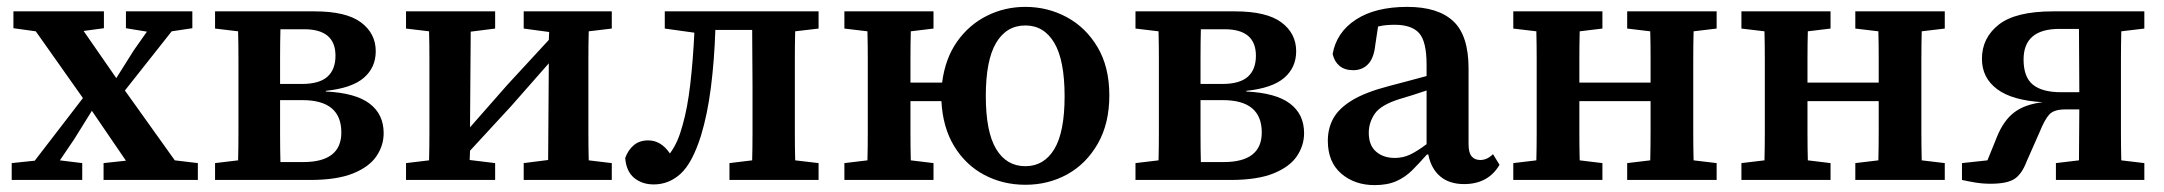

<svg xmlns="http://www.w3.org/2000/svg" viewBox="-20 -523 6288 558"><path d="M346 -441V-490H539V-441L479 -432L343 -260L488 -57L555 -49V0H281V-49L346 -56L247 -201L196 -119L154 -57L219 -49V0H14V-49L81 -56L221 -238L84 -432L19 -441V-490H282V-441L223 -433L318 -296L369 -377L407 -431Z M794 -215Q794 -178 794 -134.5Q794 -91 795 -52H861Q972 -52 972 -138Q972 -232 859 -232H794ZM605 0V-49L672 -57Q673 -95 673 -137.5Q673 -180 673 -215V-274Q673 -309 673 -351.5Q673 -394 672 -432L605 -440V-490H894Q986 -490 1029 -458Q1072 -426 1072 -374Q1072 -327 1037.5 -297Q1003 -267 927 -259V-257Q1013 -253 1054 -222Q1095 -191 1095 -136Q1095 -100 1074 -69Q1053 -38 1006 -19Q959 0 881 0ZM864 -438H795Q794 -399 794 -354.5Q794 -310 794 -279H857Q908 -279 931.5 -300Q955 -321 955 -361Q955 -438 864 -438Z M1502 -440V-490H1758V-440L1691 -432Q1690 -394 1690 -351.5Q1690 -309 1690 -274V-215Q1690 -180 1690 -137.5Q1690 -95 1691 -57L1758 -49V0H1502V-49L1573 -58L1575 -339L1465 -214L1346 -85L1345 -58L1419 -49V0H1160V-49L1227 -57Q1228 -95 1228 -137.5Q1228 -180 1228 -215V-274Q1228 -309 1228 -351.5Q1228 -394 1227 -432L1160 -440V-490H1419V-440L1348 -431L1346 -153L1455 -277L1575 -407L1576 -430Z M1880 13Q1846 13 1823 -6Q1800 -25 1797 -64Q1806 -88 1822.5 -101.5Q1839 -115 1864 -115Q1901 -115 1927 -77Q1940 -95 1948.5 -114.5Q1957 -134 1964 -160Q1978 -209 1986 -277.5Q1994 -346 1998 -428L1912 -440V-490H2359V-440L2291 -432Q2290 -394 2290 -351.5Q2290 -309 2290 -274V-215Q2290 -180 2290 -137.5Q2290 -95 2291 -57L2359 -49V0H2100V-49L2166 -57Q2167 -95 2167 -137.5Q2167 -180 2167 -215V-274Q2167 -310 2166.5 -353.5Q2166 -397 2166 -436H2059Q2056 -347 2046 -268.5Q2036 -190 2017 -128Q1992 -49 1958 -18Q1924 13 1880 13Z M2960 -40Q3014 -40 3044 -89.5Q3074 -139 3074 -243Q3074 -348 3044 -398.5Q3014 -449 2960 -449Q2905 -449 2875 -398.5Q2845 -348 2845 -244Q2845 -140 2875 -90Q2905 -40 2960 -40ZM2960 14Q2895 14 2841 -14.5Q2787 -43 2753.5 -97.5Q2720 -152 2716 -229H2626Q2626 -181 2626 -137.5Q2626 -94 2627 -57L2693 -49V0H2434V-49L2501 -57Q2502 -95 2502 -137.5Q2502 -180 2502 -215V-274Q2502 -309 2502 -351.5Q2502 -394 2501 -432L2434 -440V-490H2693V-440L2627 -432Q2626 -394 2626 -353Q2626 -312 2626 -283H2718Q2727 -353 2761.5 -402Q2796 -451 2848 -477Q2900 -503 2960 -503Q3025 -503 3080.5 -473Q3136 -443 3170 -385.5Q3204 -328 3204 -246Q3204 -164 3170.5 -105.5Q3137 -47 3082 -16.5Q3027 14 2960 14Z M3469 -215Q3469 -178 3469 -134.5Q3469 -91 3470 -52H3536Q3647 -52 3647 -138Q3647 -232 3534 -232H3469ZM3280 0V-49L3347 -57Q3348 -95 3348 -137.5Q3348 -180 3348 -215V-274Q3348 -309 3348 -351.5Q3348 -394 3347 -432L3280 -440V-490H3569Q3661 -490 3704 -458Q3747 -426 3747 -374Q3747 -327 3712.5 -297Q3678 -267 3602 -259V-257Q3688 -253 3729 -222Q3770 -191 3770 -136Q3770 -100 3749 -69Q3728 -38 3681 -19Q3634 0 3556 0ZM3539 -438H3470Q3469 -399 3469 -354.5Q3469 -310 3469 -279H3532Q3583 -279 3606.5 -300Q3630 -321 3630 -361Q3630 -438 3539 -438Z M4235 12Q4192 12 4165.5 -10.5Q4139 -33 4131 -74H4127Q4105 -49 4084.5 -28.5Q4064 -8 4038 3.5Q4012 15 3975 15Q3917 15 3878 -18.5Q3839 -52 3839 -114Q3839 -150 3855 -179Q3871 -208 3909.5 -231.5Q3948 -255 4017 -273Q4045 -280 4072 -287.5Q4099 -295 4126 -302V-335Q4126 -402 4104.5 -426.5Q4083 -451 4033 -451Q4021 -451 4009.5 -450Q3998 -449 3985 -446L3977 -393Q3973 -354 3956 -336.5Q3939 -319 3913 -319Q3888 -319 3873 -331.5Q3858 -344 3853 -366Q3864 -429 3920.5 -466Q3977 -503 4070 -503Q4159 -503 4203.5 -461.5Q4248 -420 4248 -324V-104Q4248 -79 4257 -68.5Q4266 -58 4282 -58Q4302 -58 4319 -75L4338 -44Q4305 12 4235 12ZM3958 -137Q3958 -101 3979 -82.5Q4000 -64 4034 -64Q4057 -64 4077.5 -73.5Q4098 -83 4126 -104V-260Q4106 -253 4086.5 -247Q4067 -241 4047 -235Q3993 -218 3975.5 -192.5Q3958 -167 3958 -137Z M4709 -440V-490H4969V-440L4902 -432Q4901 -394 4901 -351.5Q4901 -309 4901 -274V-215Q4901 -180 4901 -137.5Q4901 -95 4902 -57L4969 -49V0H4709V-49L4776 -57Q4777 -96 4777 -142Q4777 -188 4777 -229H4570Q4570 -181 4570 -137.5Q4570 -94 4571 -57L4637 -49V0H4378V-49L4445 -57Q4446 -95 4446 -137.5Q4446 -180 4446 -215V-274Q4446 -309 4446 -351.5Q4446 -394 4445 -432L4378 -440V-490H4637V-440L4571 -432Q4570 -394 4570 -353Q4570 -312 4570 -283H4777Q4777 -319 4777 -358Q4777 -397 4776 -432Z M5372 -440V-490H5632V-440L5565 -432Q5564 -394 5564 -351.5Q5564 -309 5564 -274V-215Q5564 -180 5564 -137.5Q5564 -95 5565 -57L5632 -49V0H5372V-49L5439 -57Q5440 -96 5440 -142Q5440 -188 5440 -229H5233Q5233 -181 5233 -137.5Q5233 -94 5234 -57L5300 -49V0H5041V-49L5108 -57Q5109 -95 5109 -137.5Q5109 -180 5109 -215V-274Q5109 -309 5109 -351.5Q5109 -394 5108 -432L5041 -440V-490H5300V-440L5234 -432Q5233 -394 5233 -353Q5233 -312 5233 -283H5440Q5440 -319 5440 -358Q5440 -397 5439 -432Z M5947 -490H6212V-440L6145 -432Q6144 -394 6144 -351.5Q6144 -309 6144 -274V-215Q6144 -180 6144 -137.5Q6144 -95 6145 -57L6212 -49V0H5955V-49L6022 -57Q6022 -92 6022.5 -131.5Q6023 -171 6023 -205H5982Q5949 -205 5935.5 -190Q5922 -175 5908 -140L5870 -54Q5856 -17 5834.5 -3Q5813 11 5765 11Q5742 11 5721 7.5Q5700 4 5682 0V-49L5756 -57L5784 -126Q5803 -173 5834 -196.5Q5865 -220 5917 -226Q5828 -231 5784 -264Q5740 -297 5740 -352Q5740 -413 5789 -451.5Q5838 -490 5947 -490ZM5970 -255H6023V-266Q6023 -307 6022.5 -353Q6022 -399 6022 -439H5965Q5861 -439 5861 -350Q5861 -299 5888 -277Q5915 -255 5970 -255Z"/></svg>

Font: Source Serif 4 SmText Semibold
Style: Regular
Weight: 600
Designer: Frank Grießhammer
Foundry: Adobe
Version: Version 4.005;hotconv 1.1.0;makeotfexe 2.6.0